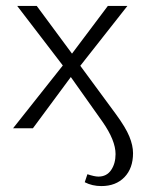

<svg xmlns="http://www.w3.org/2000/svg" viewBox="-20 -433 483 648"><path d="M266 182 275 155Q299 163 312 163Q340 163 355 141Q370 119 370 87Q370 41 326 -22L219 -173L91 0H24L192 -212L38 -413H104L223 -252L344 -413H410L251 -211L371 -48Q404 -3 416.5 27.5Q429 58 429 84Q429 135 400 165Q371 195 322 195Q291 195 266 182Z"/></svg>

Font: Ysabeau Infant Semilight
Style: Regular
Weight: 300
Designer: Christian Thalmann (Catharsis Fonts)
Version: Version 0.003